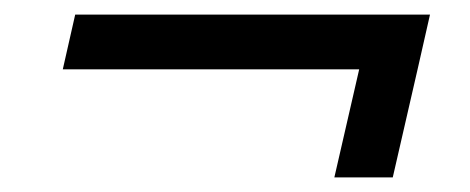

<svg xmlns="http://www.w3.org/2000/svg" viewBox="-20 -374 644 263"><path d="M569 -354 552 -279 518 -131H438L472 -279H66L83 -354Z"/></svg>

Font: Elaine Sans
Style: Italic
Weight: 400
Italic angle: -13°
Designer: Wei Huang
Foundry: Wei Huang
Version: Version 2.001;December 24, 2019;FontCreator 12.0.0.2547 64-b